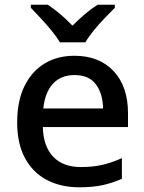

<svg xmlns="http://www.w3.org/2000/svg" viewBox="-20 -786 614 816"><path d="M296 -549Q402 -549 463 -483.5Q524 -418 524 -305V-246H162Q164 -164 206 -120Q248 -76 324 -76Q375 -76 415.5 -85.5Q456 -95 498 -114V-26Q457 -8 415.5 1Q374 10 317 10Q239 10 179.5 -21Q120 -52 86.5 -113.5Q53 -175 53 -266Q53 -356 83.5 -419Q114 -482 168.5 -515.5Q223 -549 296 -549ZM297 -467Q239 -467 205 -430Q171 -393 164 -325H418Q417 -388 387.5 -427.5Q358 -467 297 -467ZM235 -606Q221 -629 199 -656Q177 -683 153 -708.5Q129 -734 111 -753V-766H183Q236 -731 288 -677Q315 -704 341.5 -726.5Q368 -749 395 -766H468V-753Q449 -734 424.5 -708.5Q400 -683 378 -656Q356 -629 343 -606Z"/></svg>

Font: Noto Sans Meetei Mayek Medium
Style: Regular
Weight: 500
Designer: Monotype Design Team and Neelakash Kshetrimayum
Foundry: Monotype Imaging Inc.
Version: Version 2.002; ttfautohint (v1.8.4.7-5d5b)